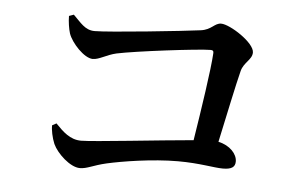

<svg xmlns="http://www.w3.org/2000/svg" viewBox="-44 -700 1088 687"><g transform="rotate(5 500.0 -356.5)"><path d="M153 -221C152 -206 158 -176 167 -155C182 -122 230 -77 265 -77C291 -77 311 -91 359 -102C412 -114 521 -132 613 -132C692 -132 742 -120 775 -120C806 -120 819 -129 819 -149C819 -176 793 -205 751 -214C773 -316 795 -422 808 -473C816 -505 846 -517 846 -543C846 -578 756 -636 724 -636C700 -636 692 -611 653 -606C595 -598 327 -570 275 -570C240 -570 223 -596 196 -622L179 -616C179 -596 183 -570 188 -554C199 -521 246 -470 277 -470C300 -470 325 -489 360 -497C425 -511 651 -539 695 -539C703 -539 706 -535 705 -527C702 -471 680 -325 662 -212C545 -202 304 -175 261 -175C221 -175 195 -201 168 -229Z"/></g></svg>

Font: Noto Serif CJK SC SemiBold
Style: Regular
Weight: 600
Designer: Ryoko NISHIZUKA 西塚涼子 (kana & ideographs); Frank Grießhammer (Latin, Greek & Cyrillic); Wenlong ZHANG 张文龙 (bopomofo); San
Foundry: Adobe
Version: Version 2.001;hotconv 1.1.0;makeotfexe 2.6.0